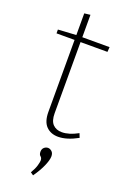

<svg xmlns="http://www.w3.org/2000/svg" viewBox="-167 -703 669 999"><g transform="rotate(20 167.5 -203.5)"><path d="M209 7Q168 7 143 -18.5Q118 -44 118 -98V-496H18V-517L118 -523V-643L151 -647V-523H302L300 -496H151V-102Q151 -60 169.5 -41Q188 -22 219 -22Q259 -22 308 -49L317 -26Q257 7 209 7ZM156 240 140 229Q156 202 161.5 182Q167 162 167 154Q167 140 158.5 133.5Q150 127 150 111Q150 96 159.5 87.5Q169 79 181 79Q192 79 202 88Q212 97 212 115Q212 134 198 167Q184 200 156 240Z"/></g></svg>

Font: Bitter ExtraLight
Style: Regular
Weight: 200
Designer: Sol Matas, and Bitter project Authors
Foundry: Sol Matas
Version: Version 2.001